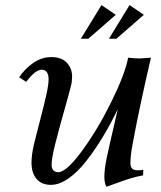

<svg xmlns="http://www.w3.org/2000/svg" viewBox="-20 -711 623 741"><path d="M176.8 2.4Q140.6 2.4 121.1 -20.5Q101.6 -43.5 101.6 -83.5Q101.6 -113.3 110.8 -153.3Q116.7 -178.2 133.5 -242.4Q150.4 -306.6 158.9 -345.5Q167.5 -384.3 167.5 -404.3Q167.5 -441.9 140.6 -441.9Q116.2 -441.9 81.1 -395L53.7 -412.6Q74.7 -444.3 107.4 -467.5Q140.1 -490.7 178.2 -490.7Q217.8 -490.7 238 -468.8Q258.3 -446.8 258.3 -416Q258.3 -397 253.9 -379.4Q246.1 -347.7 225.8 -276.6Q205.6 -205.6 192.4 -152.6Q179.2 -99.6 179.2 -74.2Q179.2 -60.5 186.3 -53.5Q193.4 -46.4 204.6 -46.4Q236.3 -46.4 297.4 -129.9Q358.4 -213.4 410.4 -319.3Q462.4 -425.3 474.6 -488.3Q500.5 -485.4 518.1 -485.4L562.5 -488.3Q518.1 -297.4 491.2 -152.3Q483.4 -109.4 483.4 -80.6Q483.4 -53.7 510.3 -53.7Q524.4 -53.7 533.2 -55.7L532.2 -34.2Q507.8 -29.8 485.6 -23.2Q463.4 -16.6 433.3 -5.4Q403.3 5.9 391.1 9.8Q382.8 -2 382.8 -29.3Q382.8 -58.6 391.6 -100.1Q398.9 -136.2 415.3 -206.1Q431.6 -275.9 434.6 -290Q407.2 -232.9 377.4 -183.6Q347.7 -134.3 314.2 -91.1Q280.8 -47.9 244.9 -22.7Q209 2.4 176.8 2.4ZM429.2 -561.5H400.4L480 -691.4L535.2 -653.8ZM320.8 -561.5H292L371.6 -691.4L426.8 -653.8Z"/></svg>

Font: Flanker
Style: Italic
Weight: 400
Italic angle: -12°
Designer: Flanker
Version: Version 2.027